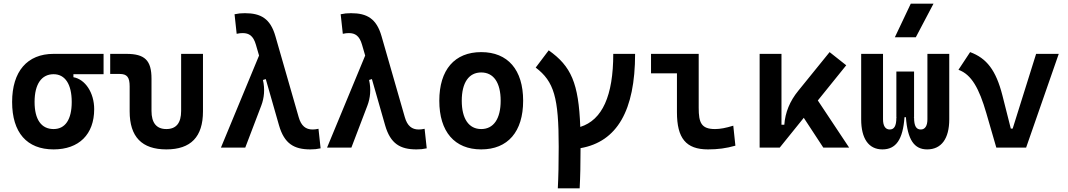

<svg xmlns="http://www.w3.org/2000/svg" viewBox="-20 -815 5899 1060"><path d="M275.9 9.8C416 9.8 500 -73.2 500 -212.4C500 -302.7 450.7 -377.4 385.3 -388.7V-405.3H551.8V-517.6H275.9C130.4 -517.6 46.9 -420.9 46.9 -252C46.9 -83 128.4 9.8 275.9 9.8ZM275.9 -102.5C208 -102.5 170.9 -155.3 170.9 -252C170.9 -350.1 209 -405.3 275.9 -405.3C339.4 -405.3 376 -350.1 376 -252C376 -155.3 340.3 -102.5 275.9 -102.5Z M898.4 9.8C1033.7 9.8 1100.6 -59.6 1100.6 -200.2V-517.6H980V-202.6C980 -136.2 953.1 -102.5 898.4 -102.5C844.2 -102.5 816.4 -136.2 816.4 -202.6V-380.9C816.4 -481.4 779.8 -517.6 677.7 -517.6H588.4V-406.7H641.1C681.2 -406.7 695.8 -388.7 695.8 -338.4V-200.2C695.8 -59.6 763.2 9.8 898.4 9.8Z M1693.4 9.8C1714.8 9.8 1730 8.3 1750 3.9L1738.3 -104C1724.6 -101.1 1715.8 -100.1 1705.6 -100.1C1668.5 -100.1 1642.6 -119.6 1628.9 -168.5L1500.5 -615.2C1472.7 -712.4 1419.9 -742.2 1332 -742.2C1310.1 -742.2 1295.4 -740.7 1274.9 -736.3L1286.6 -628.4C1300.8 -631.3 1309.1 -632.3 1319.8 -632.3C1354.5 -632.3 1378.4 -617.7 1392.6 -568.8L1410.2 -508.3L1199.7 0H1334L1422.4 -231.9C1438.5 -273.9 1443.4 -322.8 1431.6 -373.5L1447.3 -378.4L1520.5 -122.6C1549.8 -21.5 1603.5 9.8 1693.4 9.8Z M2279.3 9.8C2300.8 9.8 2315.9 8.3 2335.9 3.9L2324.2 -104C2310.5 -101.1 2301.8 -100.1 2291.5 -100.1C2254.4 -100.1 2228.5 -119.6 2214.8 -168.5L2086.4 -615.2C2058.6 -712.4 2005.9 -742.2 1918 -742.2C1896 -742.2 1881.3 -740.7 1860.8 -736.3L1872.6 -628.4C1886.7 -631.3 1895 -632.3 1905.8 -632.3C1940.4 -632.3 1964.4 -617.7 1978.5 -568.8L1996.1 -508.3L1785.6 0H1919.9L2008.3 -231.9C2024.4 -273.9 2029.3 -322.8 2017.6 -373.5L2033.2 -378.4L2106.4 -122.6C2135.7 -21.5 2189.5 9.8 2279.3 9.8Z M2636.7 9.8C2783.7 9.8 2868.2 -87.9 2868.2 -258.8C2868.2 -429.7 2783.7 -527.3 2636.7 -527.3C2489.7 -527.3 2405.3 -429.7 2405.3 -258.8C2405.3 -87.9 2489.7 9.8 2636.7 9.8ZM2636.7 -102.5C2568.4 -102.5 2529.3 -159.2 2529.3 -258.8C2529.3 -358.9 2568.4 -415 2636.7 -415C2705.1 -415 2744.1 -358.9 2744.1 -258.8C2744.1 -159.2 2705.1 -102.5 2636.7 -102.5Z M3059.6 224.6H3180.2C3183.6 162.6 3185.1 88.9 3185.1 2.9C3386.7 -32.2 3486.3 -205.1 3486.3 -517.6H3365.7C3365.7 -286.1 3305.2 -152.3 3183.6 -114.3C3174.8 -356.9 3132.8 -449.7 3009.3 -537.1L2937.5 -441.9C3039.1 -364.7 3064.5 -276.4 3064.5 -4.9C3064.5 84.5 3063 160.6 3059.6 224.6Z M3888.7 9.8C3943.4 9.8 3988.3 3.9 4040 -10.7L4028.3 -121.1C3986.8 -108.4 3956.1 -102.5 3927.7 -102.5C3851.6 -102.5 3837.4 -137.7 3837.4 -219.7V-517.6H3574.2V-410.2H3717.3V-195.3C3717.3 -51.8 3767.1 9.8 3888.7 9.8Z M4173.8 0H4284.7L4417.5 -164.6L4525.4 0H4668L4495.1 -260.3L4651.9 -454.6L4560.1 -527.3L4387.7 -314.5C4340.3 -256.8 4314.9 -193.8 4310.1 -126.5H4294.4V-517.6H4173.8Z M5098.6 9.8C5177.7 9.8 5220.7 -50.3 5220.7 -156.2V-517.6H5100.1V-156.2C5100.1 -120.6 5087.4 -100.1 5063.5 -100.1C5039.1 -100.1 5026.4 -118.2 5026.4 -166L5024.4 -168H5026.4V-419.9H4928.7V-168H4930.7L4928.7 -166C4928.7 -118.2 4916 -100.1 4892.1 -100.1C4867.7 -100.1 4855 -120.6 4855 -156.2V-517.6H4734.4V-156.2C4734.4 -50.3 4775.4 9.8 4851.6 9.8C4925.8 9.8 4964.8 -43.5 4973.6 -168H4981.4C4990.2 -43.5 5027.3 9.8 5098.6 9.8ZM4920.4 -609.4H5036.1L5133.8 -794.9H5008.3Z M5480.5 0H5645L5825.2 -517.6H5700.2L5570.8 -105H5560.5L5514.2 -288.1C5478.5 -428.2 5426.8 -493.7 5335.9 -527.3L5271.5 -429.7C5343.8 -403.8 5385.7 -326.7 5425.3 -190.4Z"/></svg>

Font: Cascadia Code NF SemiBold
Style: Regular
Weight: 600
Monospace: yes
Designer: Aaron Bell
Foundry: Saja Typeworks
Version: Version 2404.023